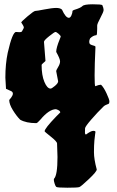

<svg xmlns="http://www.w3.org/2000/svg" viewBox="-20 -564 545 895"><path d="M185 -369 192 -280Q192 -279 183 -271.5Q174 -264 174 -261Q174 -213 187 -182Q200 -151 216 -151Q221 -151 236 -163.5Q251 -176 251 -185L242 -232Q242 -237 251 -251.5Q260 -266 260 -278Q260 -290 242 -322Q242 -341 258 -380L263 -393Q263 -398 253 -406.5Q243 -415 238.5 -415Q234 -415 209.5 -395.5Q185 -376 185 -369ZM431 226Q431 236 394.5 270.5Q358 305 350 308Q342 311 294 311Q246 311 242 307Q238 303 234.5 291.5Q231 280 231 275Q231 270 232 269Q248 253 248 168L246 105Q246 96 217 73Q188 50 188 48Q188 35 242 -21L261 -40Q261 -49 241 -55Q209 -55 168 -6Q154 10 149 10Q102 10 74 -6Q57 -23 40 -50.5Q23 -78 23 -98L32 -109Q40 -120 40 -127.5Q40 -135 32.5 -139Q25 -143 8 -150L5 -202Q5 -266 16 -318Q38 -415 55 -415L71 -414Q79 -414 82 -417L91 -434Q91 -442 85 -450L79 -459Q79 -463 108.5 -488Q138 -513 144.5 -513Q151 -513 187 -520Q223 -527 242 -527Q261 -527 269 -519Q286 -481 301 -481Q308 -481 313 -492.5Q318 -504 318 -513Q318 -515 326 -518Q356 -527 364 -535.5Q372 -544 412.5 -544Q453 -544 457 -540Q463 -526 463 -517.5Q463 -509 448 -481Q433 -453 433 -445V-429Q433 -400 429 -400Q414 -399 400 -385Q396 -377 396 -369.5Q396 -362 399 -359Q402 -356 408 -354Q425 -350 425 -346Q421 -260 421 -212.5Q421 -165 424 -162Q441 -169 449 -169L452 -168Q464 -156 477 -128Q490 -100 490 -91Q490 -82 486 -80Q469 -74 463 -68Q435 -41 406 -7.5Q377 26 376.5 34Q376 42 376 52.5Q376 63 381 63Q404 46 414.5 46Q425 46 425 51Q425 52 423.5 61Q422 70 420 91.5Q418 113 418 145.5Q418 178 431 226Z"/></svg>

Font: Piedra
Style: Regular
Weight: 400
Designer: Angel Koziupa & Ale Paul
Foundry: Angel Koziupa and Alejandro Paul
Version: Version 1.000